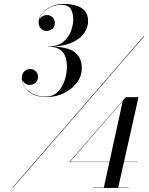

<svg xmlns="http://www.w3.org/2000/svg" viewBox="-20 -829 741 952"><path d="M88 -441Q88 -462.1 99.8 -474.4Q111.5 -486.6 130 -486.6Q146.2 -486.6 157.3 -475.8Q168.4 -465 168.4 -447Q168.4 -429.9 156.2 -418.9Q144 -408 128.2 -408Q112.9 -408 103 -416.5Q93.1 -425 90.4 -434.4Q92.2 -400.6 124 -375.5Q155.8 -350.4 208 -350.4Q243.8 -350.4 266.7 -373.7Q289.6 -397 300.7 -431.1Q311.8 -465.2 311.8 -498Q311.8 -522.6 304.8 -545.4Q297.9 -568.2 278 -582.9Q258.1 -597.6 219.4 -597.6V-598.8Q267.1 -598.8 294.1 -621.8Q321 -644.8 332 -675.6Q343 -706.5 343 -730.2Q343 -767.1 329.9 -786.2Q316.8 -805.2 283 -805.2Q246.5 -805.2 214.2 -784.4Q181.9 -763.5 175.6 -733.8Q178.8 -740.1 188.8 -747.2Q198.9 -754.2 212.8 -754.2Q229 -754.2 240.4 -743.5Q251.8 -732.8 251.8 -715.2Q251.8 -695.4 238.6 -685.5Q225.5 -675.6 211.6 -675.6Q195.4 -675.6 183.4 -687.1Q171.4 -698.5 171.4 -718.8Q171.4 -741.6 187.8 -762.4Q204.2 -783.1 232.8 -796.2Q261.4 -809.4 298 -809.4Q327.8 -809.4 354.9 -802.1Q382.1 -794.8 399.4 -776.2Q416.8 -757.8 416.8 -724.2Q416.8 -694.4 398.8 -666.8Q380.8 -639.2 342.5 -620.5Q304.2 -601.8 243.6 -598.2Q324.2 -594.6 354.9 -566.8Q385.6 -539 385.6 -492Q385.6 -451.2 360.8 -418.6Q336 -386 296.8 -367Q257.5 -348 214 -348Q149.2 -348 118.6 -377.9Q88 -407.8 88 -441ZM693 -650H696L46 100H43ZM616.8 101.2V103H443.4V101.2H494.8L522.4 -25.4H323.4L603 -347H666.6L594.9 -26.6H661.8V-25.4H594.5L566.2 101.2ZM327 -26.6H522.8L588.6 -328.4Z"/></svg>

Font: Bodoni* 72 Medium
Style: Italic
Weight: 500
Italic angle: -13°
Version: Version 1.002; ttfautohint (v0.97) -l 8 -r 50 -G 200 -x 14 -